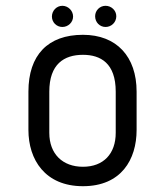

<svg xmlns="http://www.w3.org/2000/svg" viewBox="-20 -632 526 662"><path d="M451 -316C451 -437 382 -512 266 -512C145 -512 78 -442 78 -316V-184C78 -82 135 10 266 10C398 10 451 -82 451 -184ZM379 -174C379 -102 337 -57 266 -57C196 -57 150 -101 150 -174V-316C150 -411 201 -443 266 -443C327 -443 379 -414 379 -316ZM232 -575C232 -595 215 -612 195 -612C175 -612 159 -595 159 -575C159 -555 175 -539 195 -539C215 -539 232 -555 232 -575ZM344 -539C364 -539 381 -555 381 -576C381 -596 364 -612 344 -612C324 -612 308 -596 308 -576C308 -555 324 -539 344 -539Z"/></svg>

Font: Advent Pro
Style: Medium
Weight: 500
Designer: Andreas Kalpakidis
Foundry: Andreas Kalpakidis
Version: Version 2.002 2008